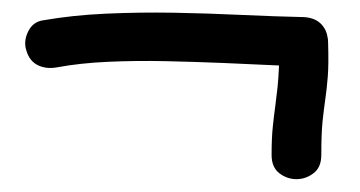

<svg xmlns="http://www.w3.org/2000/svg" viewBox="-20 -355 566 302"><path d="M418.9 -252Q377.9 -253.9 332 -255.9Q286.1 -257.8 240.2 -258.8Q194.3 -259.8 150.4 -257.8Q106.4 -255.9 69.3 -249Q52.7 -246.1 39.6 -252.4Q26.4 -258.8 21.5 -275.4Q16.6 -290 24.4 -305.7Q32.2 -321.3 48.8 -323.2Q93.8 -331.1 146.5 -333.5Q199.2 -335.9 253.4 -335Q307.6 -334 360.4 -331.5Q413.1 -329.1 458 -328.1Q474.6 -327.1 483.9 -318.4Q493.2 -309.6 495.1 -296.9Q496.1 -293.9 496.1 -287.1Q497.1 -253.9 495.6 -234.9Q494.1 -215.8 491.7 -199.2Q489.3 -182.6 487.3 -163.6Q485.4 -144.5 485.4 -111.3Q485.4 -91.8 473.1 -82.5Q460.9 -73.2 446.3 -73.2Q431.6 -73.2 419.4 -82.5Q407.2 -91.8 407.2 -111.3Q407.2 -138.7 409.2 -156.7Q411.1 -174.8 413.1 -189Q415 -203.1 416.5 -217.3Q418 -231.4 418.9 -252Z"/></svg>

Font: Schoolbell
Style: Regular
Weight: 400
Designer: Font Diner, Inc
Foundry: Font Diner, Inc
Version: Version 1.001